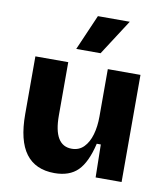

<svg xmlns="http://www.w3.org/2000/svg" viewBox="-87 -845 809 932"><g transform="rotate(10 318.0 -379.5)"><path d="M244 14Q150 14 102.5 -49.5Q55 -113 55 -243V-528H217V-265Q217 -117 306 -117Q342 -117 365.5 -141Q389 -165 400.5 -205Q412 -245 412 -294V-528H573V0H445L442 -162H422Q400 -68 359 -27Q318 14 244 14ZM364 -598H244L320 -773H477Z"/></g></svg>

Font: Bricolage Grotesque 12pt ExtraBold
Style: Regular
Weight: 800
Designer: Mathieu Triay
Foundry: Atelier Triay
Version: Version 1.001; ttfautohint (v1.8.4.7-5d5b);gftools[0.9.33.de